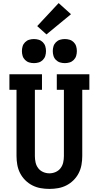

<svg xmlns="http://www.w3.org/2000/svg" viewBox="-20 -1216 640 1244"><path d="M300 8Q271 8 243 3Q215 -2 189.5 -15Q164 -28 143.5 -48.5Q123 -69 110 -94.5Q97 -120 92 -148.5Q87 -177 87 -205V-634H41V-735H252V-634H206V-205Q206 -184 210.5 -163.5Q215 -143 227.5 -126.5Q240 -110 259.5 -101.5Q279 -93 300 -93Q321 -93 340.5 -101.5Q360 -110 372.5 -126.5Q385 -143 389.5 -163.5Q394 -184 394 -205V-634H348V-735H559V-634H513V-205Q513 -177 508 -148.5Q503 -120 490 -94.5Q477 -69 456.5 -48.5Q436 -28 410.5 -15Q385 -2 357 3Q329 8 300 8ZM400 -807Q384 -807 369 -811.5Q354 -816 342.5 -827.5Q331 -839 326.5 -854Q322 -869 322 -885Q322 -901 326.5 -916Q331 -931 342.5 -942.5Q354 -954 369 -958.5Q384 -963 400 -963Q416 -963 431 -958.5Q446 -954 457.5 -942.5Q469 -931 473.5 -916Q478 -901 478 -885Q478 -869 473.5 -854Q469 -839 457.5 -827.5Q446 -816 431 -811.5Q416 -807 400 -807ZM200 -807Q184 -807 169 -811.5Q154 -816 142.5 -827.5Q131 -839 126.5 -854Q122 -869 122 -885Q122 -901 126.5 -916Q131 -931 142.5 -942.5Q154 -954 169 -958.5Q184 -963 200 -963Q216 -963 231 -958.5Q246 -954 257.5 -942.5Q269 -931 273.5 -916Q278 -901 278 -885Q278 -869 273.5 -854Q269 -839 257.5 -827.5Q246 -816 231 -811.5Q216 -807 200 -807ZM281 -993 221 -1047 360 -1196 440 -1124Z"/></svg>

Font: Iosevka Slab Extended
Style: Bold
Weight: 700
Width: 7
Monospace: yes
Designer: Belleve Invis
Foundry: Belleve Invis
Version: Version 11.1.0; ttfautohint (v1.8.3)